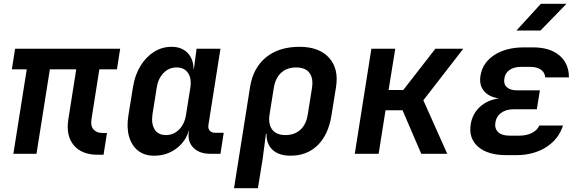

<svg xmlns="http://www.w3.org/2000/svg" viewBox="-20 -805 3040 1005"><path d="M492 5Q407 5 365.5 -45.5Q324 -96 338 -182L379 -442H241L171 0H50L120 -442H42L59 -550H609L592 -442H500L459 -182Q453 -147 469 -128Q485 -109 516 -109H540L522 5Z M787 10Q736 10 702.5 -16.5Q669 -43 655.5 -90.5Q642 -138 652 -200L676 -349Q686 -412 715 -459.5Q744 -507 786 -533.5Q828 -560 878 -560Q930 -560 961 -529Q992 -498 993 -445H995L1009 -550H1134L1071 -151Q1068 -132 1078 -121Q1088 -110 1106 -110H1151L1134 0H1081Q1023 0 991.5 -32.5Q960 -65 969 -117L970 -126Q953 -65 903 -27.5Q853 10 787 10ZM849 -98Q889 -98 918 -127.5Q947 -157 954 -206L976 -344Q984 -393 964.5 -422.5Q945 -452 904 -452Q864 -452 835.5 -422.5Q807 -393 800 -344L778 -206Q771 -157 789.5 -127.5Q808 -98 849 -98Z M1205 180 1289 -350Q1305 -450 1372.5 -505Q1440 -560 1548 -560Q1650 -560 1702 -503Q1754 -446 1739 -350L1715 -201Q1699 -100 1643 -45Q1587 10 1501 10Q1440 10 1407 -20.5Q1374 -51 1375 -105H1372L1355 26L1330 180ZM1474 -98Q1522 -98 1552.5 -126Q1583 -154 1591 -206L1613 -344Q1621 -396 1599.5 -424Q1578 -452 1530 -452Q1482 -452 1451.5 -424Q1421 -396 1413 -344L1391 -206Q1383 -155 1405 -126.5Q1427 -98 1474 -98Z M1837 0 1924 -550H2049L2014 -334H2091L2259 -550H2405L2196 -280L2321 0H2185L2087 -228H1998L1962 0Z M2683 7H2630Q2533 7 2482.5 -37Q2432 -81 2444 -155Q2453 -210 2492.5 -246Q2532 -282 2592 -290Q2540 -297 2513.5 -328.5Q2487 -360 2495 -409Q2506 -477 2567.5 -517Q2629 -557 2723 -557H2770Q2858 -557 2908 -515Q2958 -473 2958 -400H2834Q2832 -426 2811 -440.5Q2790 -455 2755 -455H2707Q2671 -455 2647.5 -439Q2624 -423 2620 -394Q2615 -365 2633 -348.5Q2651 -332 2687 -332H2806L2790 -233H2668Q2629 -233 2603.5 -214.5Q2578 -196 2573 -164Q2568 -132 2587.5 -113.5Q2607 -95 2646 -95H2699Q2736 -95 2764 -109Q2792 -123 2803 -148H2927Q2904 -76 2838.5 -34.5Q2773 7 2683 7ZM2683 -645 2811 -785H2945L2809 -645Z"/></svg>

Font: JetBrains Mono NL
Style: Bold Italic
Weight: 700
Italic angle: -9°
Designer: Philipp Nurullin, Konstantin Bulenkov
Foundry: JetBrains
Version: Version 2.304; ttfautohint (v1.8.4.7-5d5b)